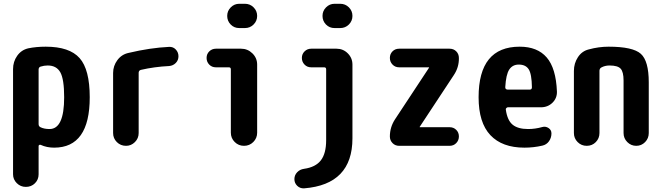

<svg xmlns="http://www.w3.org/2000/svg" viewBox="-20 -780 3540 1027"><path d="M245.1 -89.8Q323.2 -89.8 323.2 -259.8Q323.2 -356.4 302.7 -393.1Q282.2 -429.7 235.4 -429.7Q215.8 -429.7 197.3 -423.8Q187.5 -420.9 186.5 -409.2V-116.2Q186.5 -104.5 196.3 -99.6Q215.8 -89.8 245.1 -89.8ZM224.6 -530.3Q351.6 -530.3 405.8 -469.2Q460 -408.2 460 -259.8Q460 9.8 269.5 9.8Q230.5 9.8 198.2 -4.9Q194.3 -6.8 190.4 -4.9Q186.5 -2.9 186.5 1V152.3Q186.5 180.7 167 200.2Q147.5 219.7 118.2 219.7Q89.8 219.7 69.8 199.7Q49.8 179.7 49.8 152.3V-410.2Q49.8 -450.2 71.8 -481.4Q93.8 -512.7 130.9 -521.5Q173.8 -530.3 224.6 -530.3Z M884.8 -529.3Q906.2 -530.3 920.4 -515.1Q934.6 -500 934.6 -479Q934.6 -458 920.4 -443.4Q906.2 -428.7 884.8 -426.8Q805.7 -422.9 733.4 -406.2Q722.7 -403.3 721.7 -391.6V-68.4Q721.7 -40 701.7 -20Q681.6 0 654.3 0Q625 0 605 -20Q585 -40 585 -68.4V-389.6Q585 -427.7 607.9 -458.5Q630.9 -489.3 668 -497.1Q783.2 -524.4 884.8 -529.3Z M1269.5 -519.5Q1304.7 -519.5 1330.1 -494.6Q1355.5 -469.7 1355.5 -434.6V-70.3Q1355.5 -41 1335 -20.5Q1314.5 0 1285.2 0Q1255.9 0 1235.4 -20.5Q1214.8 -41 1214.8 -70.3V-409.2Q1214.8 -419.9 1204.1 -419.9H1134.8Q1113.3 -419.9 1099.1 -434.6Q1085 -449.2 1085 -470.2Q1085 -491.2 1099.6 -505.4Q1114.3 -519.5 1134.8 -519.5ZM1290 -759.8Q1317.4 -759.8 1336.4 -740.7Q1355.5 -721.7 1355.5 -694.8Q1355.5 -668 1336.4 -648.9Q1317.4 -629.9 1290 -629.9H1259.8Q1232.4 -629.9 1213.9 -648.9Q1195.3 -668 1195.3 -694.8Q1195.3 -721.7 1214.4 -740.7Q1233.4 -759.8 1259.8 -759.8Z M1780.3 -519.5Q1815.4 -519.5 1840.3 -494.6Q1865.2 -469.7 1865.2 -434.6V-40Q1865.2 207 1606.4 227.5Q1585 228.5 1569.8 213.9Q1554.7 199.2 1554.7 178.2Q1554.7 157.2 1569.3 141.6Q1584 126 1606.4 123Q1668 114.3 1696.3 77.6Q1724.6 41 1724.6 -30.3V-409.2Q1724.6 -419.9 1713.9 -419.9H1644.5Q1623 -419.9 1608.9 -434.6Q1594.7 -449.2 1594.7 -470.2Q1594.7 -491.2 1609.4 -505.4Q1624 -519.5 1644.5 -519.5ZM1799.8 -759.8Q1827.1 -759.8 1846.2 -740.7Q1865.2 -721.7 1865.2 -694.8Q1865.2 -668 1846.2 -648.9Q1827.1 -629.9 1799.8 -629.9H1769.5Q1742.2 -629.9 1723.6 -648.9Q1705.1 -668 1705.1 -694.8Q1705.1 -721.7 1724.1 -740.7Q1743.2 -759.8 1769.5 -759.8Z M2407.2 -377.9 2225.6 -102.5Q2225.6 -101.6 2225.1 -101.6Q2224.6 -101.6 2224.6 -100.6Q2224.6 -99.6 2225.6 -99.6H2384.8Q2406.2 -99.6 2420.4 -85.4Q2434.6 -71.3 2434.6 -50.3Q2434.6 -29.3 2420.4 -14.6Q2406.2 0 2384.8 0H2115.2Q2093.8 0 2079.6 -14.6Q2065.4 -29.3 2065.4 -49.8Q2065.4 -99.6 2092.8 -141.6L2274.4 -417Q2274.4 -418 2274.9 -418Q2275.4 -418 2275.4 -418.9Q2275.4 -419.9 2274.4 -419.9H2115.2Q2093.8 -419.9 2079.6 -434.6Q2065.4 -449.2 2065.4 -470.2Q2065.4 -491.2 2079.6 -505.4Q2093.8 -519.5 2115.2 -519.5H2384.8Q2406.2 -519.5 2420.4 -505.4Q2434.6 -491.2 2434.6 -469.7Q2435.5 -419.9 2407.2 -377.9Z M2814.5 -300.8Q2825.2 -300.8 2825.2 -313.5Q2824.2 -383.8 2808.1 -409.2Q2792 -434.6 2754.9 -434.6Q2721.7 -434.6 2704.1 -408.2Q2686.5 -381.8 2682.6 -313.5Q2682.6 -301.8 2694.3 -300.8ZM2759.8 -530.3Q2854.5 -530.3 2904.3 -472.7Q2954.1 -415 2959 -290Q2960 -254.9 2935.1 -230.5Q2910.2 -206.1 2873 -206.1H2696.3Q2692.4 -206.1 2688.5 -202.1Q2684.6 -198.2 2685.5 -194.3Q2693.4 -136.7 2721.7 -113.3Q2750 -89.8 2804.7 -89.8Q2842.8 -89.8 2880.9 -100.6Q2898.4 -105.5 2914.1 -95.2Q2929.7 -85 2929.7 -66.4Q2929.7 -43 2916.5 -24.4Q2903.3 -5.9 2880.9 -1Q2834 9.8 2785.2 9.8Q2666 9.8 2603 -57.1Q2540 -124 2540 -259.8Q2540 -530.3 2759.8 -530.3Z M3235.4 -530.3Q3365.2 -530.3 3407.7 -492.2Q3450.2 -454.1 3450.2 -339.8V-68.4Q3450.2 -40 3430.7 -20Q3411.1 0 3383.3 0Q3355.5 0 3335.4 -20Q3315.4 -40 3315.4 -68.4V-349.6Q3315.4 -395.5 3299.8 -412.6Q3284.2 -429.7 3240.2 -429.7Q3215.8 -429.7 3196.3 -418.9Q3187.5 -414.1 3186.5 -402.3V-68.4Q3186.5 -40 3167 -20Q3147.5 0 3118.2 0Q3089.8 0 3069.8 -20Q3049.8 -40 3049.8 -68.4V-400.4Q3049.8 -441.4 3071.3 -474.1Q3092.8 -506.8 3128.9 -515.6Q3182.6 -530.3 3235.4 -530.3Z"/></svg>

Font: Rounded-X Mgen+ 1mn bold
Style: Bold
Weight: 700
Designer: [Source Han Sans]
Ryoko NISHIZUKA  (kana & ideographs); Paul D. Hunt (Latin, Greek & Cyrillic); Wenlong ZHANG  (bopomofo
Version: Version 1.059.20150602